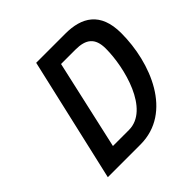

<svg xmlns="http://www.w3.org/2000/svg" viewBox="-177 -851 1010 1010"><g transform="rotate(-45 328.0 -346.0)"><path d="M541 -486C541 -345 477 -97 324 -97H205L317 -595H424C501 -595 541 -566 541 -486ZM313 0C551 0 656 -266 656 -486C656 -642 566 -692 446 -692H229L70 0H313Z"/></g></svg>

Font: RazerF5 SemiBold
Style: Italic
Weight: 600
Foundry: Razer Inc.
Version: Version 2